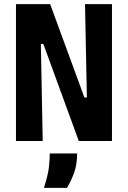

<svg xmlns="http://www.w3.org/2000/svg" viewBox="-20 -680 617 926"><path d="M57 0V-660H222L387 -210H399L390 -660H520V0H360L189 -468H177L186 0ZM192 226Q213 159 216.5 122Q220 85 220 60H352Q352 113 337.5 153Q323 193 303 226Z"/></svg>

Font: Bricolage Grotesque Condensed
Style: Bold
Weight: 700
Width: 3
Designer: Mathieu Triay
Foundry: Atelier Triay
Version: Version 1.001;gftools[0.9.33.dev8+g029e19f]